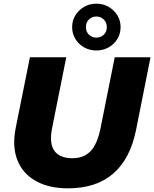

<svg xmlns="http://www.w3.org/2000/svg" viewBox="-20 -1012 840 1046"><path d="M350 14Q245 14 174 -26.5Q103 -67 74.5 -140Q46 -213 65 -312L143 -700H341L264 -315Q247 -230 276.5 -190Q306 -150 374 -150Q436 -150 473 -188Q510 -226 528 -315L605 -700H800L721 -303Q689 -146 596.5 -66Q504 14 350 14ZM505 -737Q468 -737 438 -754Q408 -771 390.5 -800Q373 -829 373 -864Q373 -900 390.5 -928.5Q408 -957 438 -974.5Q468 -992 505 -992Q542 -992 572 -974.5Q602 -957 619.5 -928.5Q637 -900 637 -864Q637 -829 619.5 -800Q602 -771 572 -754Q542 -737 505 -737ZM505 -807Q529 -807 545.5 -823Q562 -839 562 -864Q562 -889 545.5 -905.5Q529 -922 505 -922Q481 -922 464.5 -906Q448 -890 448 -864Q448 -839 464.5 -823Q481 -807 505 -807Z"/></svg>

Font: Montserrat ExtraBold
Style: Italic
Weight: 800
Italic angle: -11.3°
Designer: Julieta Ulanovsky
Foundry: Julieta Ulanovsky
Version: Version 9.000; ttfautohint (v1.8.4.7-5d5b)